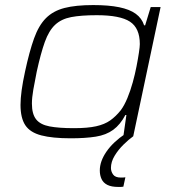

<svg xmlns="http://www.w3.org/2000/svg" viewBox="-20 -538 690 758"><path d="M259 8Q187 8 143 -3.5Q99 -15 80 -43.5Q61 -72 61 -124Q61 -149 65.5 -182Q70 -215 79 -256Q96 -335 114.5 -386.5Q133 -438 161.5 -466.5Q190 -495 234.5 -506.5Q279 -518 348 -518Q409 -518 450.5 -509.5Q492 -501 516 -483.5Q540 -466 549 -438H553L575 -510H614L506 0H467L479 -84H475Q455 -46 427 -25.5Q399 -5 358 1.5Q317 8 259 8ZM272 -32Q326 -32 359.5 -39.5Q393 -47 415 -62.5Q437 -78 457 -103Q471 -122 483 -151Q495 -180 504 -212.5Q513 -245 519 -276Q525 -307 528.5 -330.5Q532 -354 532 -364Q532 -427 493 -452.5Q454 -478 362 -478Q300 -478 261 -470.5Q222 -463 197.5 -440Q173 -417 157 -372.5Q141 -328 125 -255Q117 -216 111.5 -184Q106 -152 106 -129Q106 -88 122.5 -67Q139 -46 175.5 -39Q212 -32 272 -32ZM447 200Q420 200 404 192Q388 184 381 169Q374 154 374 135Q374 99 400 61Q426 23 475 -10L506 0Q489 12 468 32.5Q447 53 432.5 77Q418 101 418 125Q418 139 426.5 151Q435 163 457 163Q461 163 464.5 163Q468 163 475 162L467 199Q461 200 457 200Q453 200 447 200Z"/></svg>

Font: Saira Expanded ExtraLight
Style: Italic
Weight: 250
Width: 7
Italic angle: -12°
Designer: Hector Gatti with collaboration of the Omnibus-Type team
Foundry: Omnibus-Type
Version: Version 1.101